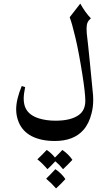

<svg xmlns="http://www.w3.org/2000/svg" viewBox="-20 -586 599 1069"><path d="M462 -428Q462 -411 463 -401Q469 -346 471 -330Q474 -296 480.5 -237Q487 -178 496 -78Q499 -54 499 -31Q499 10 490 44Q476 102 444 138Q390 199 285 199Q209 199 156 172Q105 145 84 94Q70 60 70 23Q70 -32 101 -107L120 -101Q112 -63 112 -37Q112 -4 124 19Q143 56 196 73Q238 86 289 86Q375 86 419 54Q455 28 455 -25Q455 -67 439 -169Q419 -296 400 -376Q381 -456 368 -490L427 -566Q454 -517 486 -484Q473 -473 467.5 -460.5Q462 -448 462 -428ZM331 356Q312 332 288 312L263 338L244 356Q216 323 188 301Q216 275 240 249Q264 264 286 291Q286 291 313 264L327 249Q343 259 358.5 274.5Q374 290 383 304Q355 334 331 356ZM292 463Q268 435 237 409Q275 371 288 356Q304 366 319.5 381.5Q335 397 344 411Q325 433 292 463Z"/></svg>

Font: Mirza
Style: Regular
Weight: 400
Designer: Arabic design by Kourosh Beigpour, Latin design by Eduardo Tunni, engineering by Lasse Fister
Version: Version 1.0010g